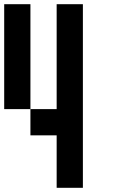

<svg xmlns="http://www.w3.org/2000/svg" viewBox="-20 -895 540 915"><path d="M0 -375V-875H125V-375ZM125 -250V-375H250V-875H375V0H250V-250Z"/></svg>

Font: GalmuriMono7 Regular
Style: Regular
Weight: 400
Designer: Lee Minseo (quiple)
Version: Version 2.399;hotconv 1.1.1;makeotfexe 2.6.0 DEVELOPMENT